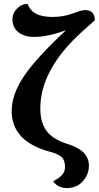

<svg xmlns="http://www.w3.org/2000/svg" viewBox="-20 -764 500 972"><path d="M317.9 188Q273.4 188 249 153.8Q279.3 138.2 294.2 121.6Q309.1 105 309.1 81.1Q309.1 51.3 295.7 35.2Q282.2 19 245.1 7.8L217.8 0Q39.1 -54.2 39.1 -202.1Q39.1 -284.7 100.1 -376.5Q161.1 -468.3 314 -610.8Q221.2 -577.1 154.8 -577.1Q102.5 -577.1 72.8 -601.1Q43 -625 43 -667Q43 -697.3 66.2 -720.7Q89.4 -744.1 119.1 -744.1Q133.3 -709.5 163.8 -693.8Q194.3 -678.2 247.1 -678.2Q298.3 -678.2 345.2 -694.8Q352.1 -697.3 363.5 -701.2Q375 -705.1 381.1 -707.3Q387.2 -709.5 395.3 -711.2Q403.3 -712.9 410.2 -712.9Q460 -712.9 460 -661.1L397.9 -606Q184.1 -413.6 184.1 -214.8Q184.1 -145 214.4 -103Q244.6 -61 313 -38.1L331.1 -32.2Q430.2 0.5 430.2 75.2Q430.2 118.2 399.7 153.1Q369.1 188 317.9 188Z"/></svg>

Font: Arima
Style: Bold
Weight: 700
Designer: Joana Correia and Natanael Gama
Foundry: NDISCOVER
Version: Version 1.100;Glyphs 3.1.2 (3151)